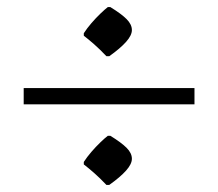

<svg xmlns="http://www.w3.org/2000/svg" viewBox="-20 -584 616 543"><path d="M47 -289V-335H530V-289ZM281 -61Q262 -81 246 -95Q230 -109 217 -119V-126Q226 -140 238.5 -154.5Q251 -169 264 -181.5Q277 -194 285 -200H292Q323 -181 338 -166Q353 -151 353 -135Q353 -120 336.5 -101.5Q320 -83 289 -61ZM281 -425Q262 -445 246 -459Q230 -473 217 -483V-490Q226 -504 238.5 -518.5Q251 -533 264 -545.5Q277 -558 285 -564H292Q323 -545 338 -530Q353 -515 353 -499Q353 -484 336.5 -465.5Q320 -447 289 -425Z"/></svg>

Font: Noto Nastaliq Urdu Medium
Style: Regular
Weight: 500
Designer: Monotype Design Team (Patrick Giasson: type design, Kamal Mansour: OpenType code, Glenda Bellarosa). Updated by Simon Co
Foundry: Monotype Imaging Inc., Simon Cozens
Version: Version 3.007